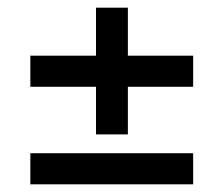

<svg xmlns="http://www.w3.org/2000/svg" viewBox="-20 -585 582 500"><path d="M59 -359V-440H483V-359ZM230 -565H313V-235H230ZM59 -105V-186H483V-105Z"/></svg>

Font: Outfit Thin
Style: Regular
Weight: 400
Version: Version 1.100;gftools[0.9.27]